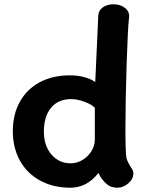

<svg xmlns="http://www.w3.org/2000/svg" viewBox="-20 -867 673 897"><path d="M40 -254Q40 -333 73 -392Q106 -451 166 -483Q226 -515 305 -515Q378 -515 425 -484L436 -724L439 -794Q440 -818 460 -832.5Q480 -847 510 -847Q543 -847 564.5 -829.5Q586 -812 583 -786Q577 -736 571.5 -564.5Q566 -393 566 -262Q566 -151 571 -128Q576 -109 597 -77Q603 -68 603 -56Q603 -31 579.5 -10.5Q556 10 528 10Q515 10 503 6.5Q491 3 484 -3Q454 -26 440 -59Q386 10 309 10Q230 10 169 -22.5Q108 -55 74 -115Q40 -175 40 -254ZM423 -214V-363Q412 -377 377.5 -390.5Q343 -404 312 -404Q252 -404 218.5 -363.5Q185 -323 185 -252Q185 -186 220.5 -145Q256 -104 310 -104Q340 -104 366 -120Q392 -136 407.5 -161.5Q423 -187 423 -214Z"/></svg>

Font: Mali
Style: Bold
Weight: 700
Designer: Kitiyaporn Chalermlarp | Katatrad Aksorn Co.,Ltd.
Foundry: Cadson Demak Co.,Ltd.
Version: Version 1.000; ttfautohint (v1.6)